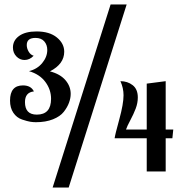

<svg xmlns="http://www.w3.org/2000/svg" viewBox="-20 -770 820 861"><path d="M25 -319Q25 -387 83 -387Q119 -387 132 -360Q92 -356 92 -312Q92 -256 145 -256Q209 -256 209 -327Q209 -368 183.5 -402.5Q158 -437 110 -451Q147 -460 169.5 -487.5Q192 -515 192 -546Q192 -569 178.5 -584.5Q165 -600 139 -600Q100 -600 100 -568Q100 -553 108.5 -538.5Q117 -524 131 -520Q113 -501 90 -501Q69 -501 53.5 -517Q38 -533 38 -557Q38 -589 66 -609Q94 -629 144 -629Q202 -629 235 -602Q268 -575 268 -538Q268 -483 204 -450Q250 -438 273.5 -410.5Q297 -383 297 -349Q297 -330 289.5 -309.5Q282 -289 266 -268.5Q250 -248 217.5 -235Q185 -222 141 -222Q129 -222 116 -224Q103 -226 79 -234Q55 -242 40 -264Q25 -286 25 -319ZM216 71 476 -750H548L288 71ZM494 -150Q496 -166 515 -235Q534 -304 534 -343Q534 -375 520 -406Q552 -406 575 -388Q598 -370 598 -333Q598 -308 588.5 -283Q579 -258 564.5 -231Q550 -204 545 -189H638V-395L723 -406V-189H757L753 -150H723V-1H638V-150Z"/></svg>

Font: Lobster Two
Style: Bold
Weight: 700
Designer: Pablo Impallari
Foundry: Pablo Impallari. www.impallari.com
Version: Version 1.006